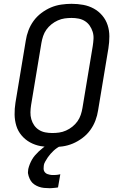

<svg xmlns="http://www.w3.org/2000/svg" viewBox="-20 -763 640 1006"><path d="M254 8Q222 8 192.5 2.5Q163 -3 137.5 -17Q112 -31 93 -53.5Q74 -76 65.5 -104Q57 -132 56.5 -162.5Q56 -193 61 -225L115 -550Q119 -577 129 -603.5Q139 -630 156 -653.5Q173 -677 197 -695Q221 -713 247 -724Q273 -735 301 -739Q329 -743 355 -743Q387 -743 416.5 -737.5Q446 -732 471.5 -718Q497 -704 516 -681.5Q535 -659 544 -631Q553 -603 553 -572.5Q553 -542 548 -510L494 -185Q490 -158 480 -131.5Q470 -105 453 -81.5Q436 -58 412 -40Q388 -22 362 -11Q336 0 308 4Q280 8 254 8ZM254 -66Q272 -66 290 -68.5Q308 -71 326 -79Q344 -87 359.5 -99.5Q375 -112 386 -127.5Q397 -143 403 -161Q409 -179 412 -197L466 -522Q469 -541 470 -560Q471 -579 465.5 -596.5Q460 -614 450 -628.5Q440 -643 425 -652.5Q410 -662 392 -665.5Q374 -669 355 -669Q337 -669 319 -666.5Q301 -664 283 -656Q265 -648 249.5 -635.5Q234 -623 223 -607.5Q212 -592 206 -574Q200 -556 197 -538L143 -213Q140 -194 139.5 -175Q139 -156 144 -138.5Q149 -121 159 -106.5Q169 -92 184 -82.5Q199 -73 217 -69.5Q235 -66 254 -66ZM238 223Q224 223 210 221.5Q196 220 183.5 215.5Q171 211 160 203.5Q149 196 142 185.5Q135 175 130 159.5Q125 144 127 134L128 123Q131 110 136 97.5Q141 85 147.5 73.5Q154 62 163 51.5Q172 41 182 31.5Q192 22 204.5 12Q217 2 225 -3L235 -8H299L298 0Q288 6 278.5 12.5Q269 19 260.5 27Q252 35 244.5 43.5Q237 52 230.5 61.5Q224 71 217.5 82.5Q211 94 210 101L209 110Q208 116 208.5 122.5Q209 129 211.5 134Q214 139 218.5 143Q223 147 228.5 149Q234 151 241 152.5Q248 154 252 154H257Q261 154 265.5 154Q270 154 274 153.5Q278 153 283.5 152.5Q289 152 291 151L296 150L284 219Q279 220 274 220.5Q269 221 264 221.5Q259 222 253 222.5Q247 223 243 223Z"/></svg>

Font: Iosevka Aile Oblique
Style: Regular
Weight: 400
Italic angle: -9°
Designer: Belleve Invis
Foundry: Belleve Invis
Version: Version 31.1.0; ttfautohint (v1.8.4)